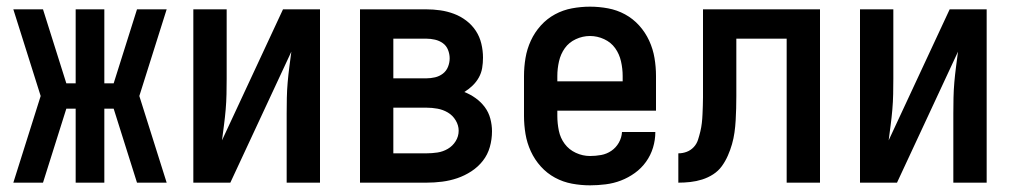

<svg xmlns="http://www.w3.org/2000/svg" viewBox="-20 -548 3040 576"><path d="M20 0 102 -260 20 -520H109L179 -298H207V-520H293V-298H321L391 -520H480L398 -260L480 0H391L321 -222H293V0H207V-222H179L109 0Z M560 0V-520H660V-312Q660 -289 659.5 -265.5Q659 -242 657 -219Q655 -196 652 -173Q649 -150 646 -127L829 -520H940V0H840V-208Q840 -231 840.5 -254.5Q841 -278 843 -301Q845 -324 848 -347Q851 -370 854 -393L671 0Z M1259 0H1060V-520H1259Q1280 -520 1301 -517Q1322 -514 1342 -506.5Q1362 -499 1379 -486Q1396 -473 1407.5 -455.5Q1419 -438 1424 -417Q1429 -396 1429 -375Q1429 -359 1426.5 -344Q1424 -329 1416.5 -315.5Q1409 -302 1397.5 -291Q1386 -280 1373 -272Q1391 -265 1407 -253.5Q1423 -242 1434.5 -226.5Q1446 -211 1451 -192Q1456 -173 1456 -154Q1456 -130 1449.5 -107Q1443 -84 1428.5 -65.5Q1414 -47 1394 -34Q1374 -21 1352 -13.5Q1330 -6 1306.5 -3Q1283 0 1259 0ZM1160 -313H1259Q1272 -313 1285 -316Q1298 -319 1308.5 -327Q1319 -335 1324 -347.5Q1329 -360 1329 -373Q1329 -386 1324 -398.5Q1319 -411 1308.5 -418.5Q1298 -426 1285 -429Q1272 -432 1259 -432H1160ZM1160 -88H1259Q1276 -88 1292.5 -90.5Q1309 -93 1323.5 -101.5Q1338 -110 1347 -124.5Q1356 -139 1356 -156Q1356 -172 1347 -187Q1338 -202 1323.5 -210.5Q1309 -219 1292.5 -222Q1276 -225 1259 -225H1160Z M1750 8Q1723 8 1696 3Q1669 -2 1645 -15Q1621 -28 1602.5 -48.5Q1584 -69 1572.5 -94Q1561 -119 1556.5 -146Q1552 -173 1552 -200V-320Q1552 -347 1556.5 -374Q1561 -401 1572.5 -426Q1584 -451 1602.5 -471.5Q1621 -492 1645 -505Q1669 -518 1696 -523Q1723 -528 1750 -528Q1777 -528 1804 -523Q1831 -518 1855 -505Q1879 -492 1897.5 -471.5Q1916 -451 1927.5 -426Q1939 -401 1943.5 -374Q1948 -347 1948 -320V-216H1652V-200Q1652 -178 1656.5 -156Q1661 -134 1674 -116.5Q1687 -99 1707.5 -89.5Q1728 -80 1750 -80Q1767 -80 1783.5 -83Q1800 -86 1814 -95.5Q1828 -105 1836.5 -120Q1845 -135 1846 -152H1946Q1946 -128 1939 -105Q1932 -82 1918 -62.5Q1904 -43 1884.5 -29Q1865 -15 1843 -6.5Q1821 2 1797 5Q1773 8 1750 8ZM1848 -304V-320Q1848 -342 1843 -364Q1838 -386 1825.5 -403.5Q1813 -421 1792.5 -430.5Q1772 -440 1750 -440Q1728 -440 1707.5 -430.5Q1687 -421 1674.5 -403.5Q1662 -386 1657 -364Q1652 -342 1652 -320V-304Z M2015 0V-88Q2028 -88 2040 -92.5Q2052 -97 2061 -106.5Q2070 -116 2074 -128.5Q2078 -141 2081 -153.5Q2084 -166 2085.5 -179Q2087 -192 2087.5 -205Q2088 -218 2088.5 -230.5Q2089 -243 2089 -256V-520H2440V0H2340V-432H2189V-260Q2189 -241 2188.5 -223Q2188 -205 2187 -187Q2186 -169 2183.5 -151Q2181 -133 2176 -115.5Q2171 -98 2163.5 -81Q2156 -64 2145.5 -49.5Q2135 -35 2119.5 -25Q2104 -15 2086.5 -9.5Q2069 -4 2051 -2Q2033 0 2015 0Z M2560 0V-520H2660V-312Q2660 -289 2659.5 -265.5Q2659 -242 2657 -219Q2655 -196 2652 -173Q2649 -150 2646 -127L2829 -520H2940V0H2840V-208Q2840 -231 2840.5 -254.5Q2841 -278 2843 -301Q2845 -324 2848 -347Q2851 -370 2854 -393L2671 0Z"/></svg>

Font: Iosevka Term Curly Semibold
Style: Regular
Weight: 600
Designer: Belleve Invis
Foundry: Belleve Invis
Version: Version 32.3.0